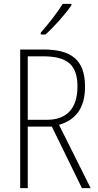

<svg xmlns="http://www.w3.org/2000/svg" viewBox="-20 -969 507 989"><path d="M348 -942V-949H303C273 -901 233 -850 190 -801V-791H214C257 -829 316 -895 348 -942ZM203 -714H84V0H123V-317H247L402 0H447L284 -326C371 -351 418 -414 418 -522C418 -665 343 -714 203 -714ZM200 -679C326 -679 379 -636 379 -523C379 -405 318 -352 223 -352H123V-679Z"/></svg>

Font: Noto Sans Sinhala UI Condensed ExtraLight
Style: Regular
Weight: 200
Width: 3
Designer: Jelle Bosma - Monotype Design Team
Foundry: Monotype Imaging Inc.
Version: Version 2.006